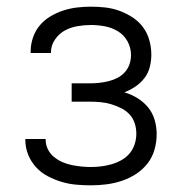

<svg xmlns="http://www.w3.org/2000/svg" viewBox="-20 -548 540 576"><path d="M253 8Q231 8 208.5 6Q186 4 164.5 -2.5Q143 -9 123 -19.5Q103 -30 88 -46.5Q73 -63 64.5 -84Q56 -105 56 -128V-131H117V-129Q117 -114 123.5 -100.5Q130 -87 141.5 -77.5Q153 -68 166.5 -62Q180 -56 194.5 -53Q209 -50 223.5 -48.5Q238 -47 253 -47Q269 -47 284.5 -49Q300 -51 315.5 -55.5Q331 -60 345 -68Q359 -76 369 -88Q379 -100 384 -115.5Q389 -131 389 -147Q389 -163 384 -178.5Q379 -194 368 -205.5Q357 -217 342.5 -224Q328 -231 313 -235.5Q298 -240 282 -241.5Q266 -243 250 -243H195V-298H250Q264 -298 278 -299.5Q292 -301 306 -304.5Q320 -308 332.5 -314.5Q345 -321 354.5 -331.5Q364 -342 368.5 -355.5Q373 -369 373 -383Q373 -405 362.5 -424Q352 -443 334 -454Q316 -465 295 -469Q274 -473 253 -473Q233 -473 212.5 -469.5Q192 -466 174.5 -456.5Q157 -447 145 -429.5Q133 -412 133 -392V-389H72V-394Q72 -415 79 -435.5Q86 -456 99.5 -472Q113 -488 131.5 -499Q150 -510 170 -516.5Q190 -523 211 -525.5Q232 -528 253 -528Q275 -528 296.5 -525.5Q318 -523 338.5 -515.5Q359 -508 377.5 -496Q396 -484 409 -466.5Q422 -449 428 -427.5Q434 -406 434 -384Q434 -366 429.5 -347.5Q425 -329 413.5 -314Q402 -299 386.5 -288.5Q371 -278 353 -271Q374 -265 392.5 -253.5Q411 -242 424.5 -225.5Q438 -209 444 -188Q450 -167 450 -146Q450 -122 443.5 -99Q437 -76 422.5 -57.5Q408 -39 388 -26Q368 -13 345.5 -5.5Q323 2 299.5 5Q276 8 253 8Z"/></svg>

Font: Iosevka Fixed SS04 Light
Style: Regular
Weight: 300
Monospace: yes
Designer: Belleve Invis
Foundry: Belleve Invis
Version: Version 32.5.0